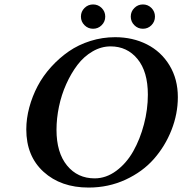

<svg xmlns="http://www.w3.org/2000/svg" viewBox="-20 -824 813 856"><path d="M473.1 -617.2Q431.2 -617.2 392.6 -594.7Q354 -572.3 325.4 -534.7Q296.9 -497.1 275.4 -449.2Q253.9 -401.4 242.9 -348.6Q231.9 -295.9 231.9 -245.1Q231.9 -143.6 278.8 -86.2Q325.7 -28.8 401.9 -28.8Q453.1 -28.8 498.5 -62.5Q543.9 -96.2 574.2 -149.9Q604.5 -203.6 621.8 -269.8Q639.2 -335.9 639.2 -401.9Q639.2 -504.9 593 -561Q546.9 -617.2 473.1 -617.2ZM375 12.2Q251.5 12.2 174.3 -57.9Q97.2 -127.9 97.2 -247.1Q97.2 -295.4 110.6 -345.2Q124 -395 147.9 -440.4Q171.9 -485.8 208 -525.6Q244.1 -565.4 286.9 -595Q329.6 -624.5 383.1 -641.4Q436.5 -658.2 493.2 -658.2Q571.8 -658.2 635.3 -626Q698.7 -593.8 735.8 -532.5Q772.9 -471.2 772.9 -391.1Q772.9 -316.4 744.6 -244.4Q716.3 -172.4 666 -115.2Q615.7 -58.1 539.6 -22.9Q463.4 12.2 375 12.2ZM356.7 -711.7Q340.8 -727.5 340.8 -750Q340.8 -772.5 356.7 -788.3Q372.6 -804.2 395 -804.2Q417.5 -804.2 433.3 -788.3Q449.2 -772.5 449.2 -750Q449.2 -727.5 433.3 -711.7Q417.5 -695.8 395 -695.8Q372.6 -695.8 356.7 -711.7ZM578.9 -711.7Q563 -727.5 563 -750Q563 -772.5 578.9 -788.3Q594.7 -804.2 617.2 -804.2Q639.6 -804.2 655.3 -788.3Q670.9 -772.5 670.9 -750Q670.9 -727.5 655.3 -711.7Q639.6 -695.8 617.2 -695.8Q594.7 -695.8 578.9 -711.7Z"/></svg>

Font: Linux Libertine G
Style: Semibold Italic
Weight: 600
Italic angle: -11.5°
Designer: Philipp H. Poll
Foundry: Philipp H. Poll
Version: Version 5.1.1